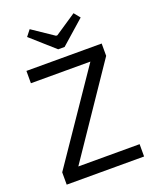

<svg xmlns="http://www.w3.org/2000/svg" viewBox="-164 -1003 894 1098"><g transform="rotate(-20 283.0 -454.0)"><path d="M267 -744H306L450 -871L420 -908L290 -821H282L153 -908L124 -871ZM519 -75H146L512 -615V-690H54V-615H416L48 -75V0H519Z"/></g></svg>

Font: SnT
Style: Regular
Weight: 400
Designer: Natanael Gama
Version: Version 1.001;PS 001.001;hotconv 1.0.70;makeotf.lib2.5.58329